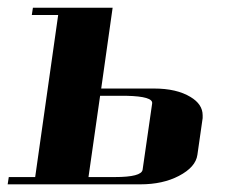

<svg xmlns="http://www.w3.org/2000/svg" viewBox="-20 -481 593 501"><path d="M0 0 2.9 -19H71.8L131.8 -441.9H63L65.9 -460.9H273.9L244.1 -250H381.8Q440.9 -250 477.1 -228Q508.8 -209 508.8 -180.2V-172.9L495.1 -77.1Q490.7 -44.9 446.8 -22Q404.8 0 346.2 0ZM210.9 -19H279.8Q349.1 -19 352.1 -38.1L377 -210.9Q379.9 -229.5 310.1 -231H241.2Z"/></svg>

Font: Hjet
Style: Italic
Weight: 400
Designer: T. Christopher White
Version: Version 1.2